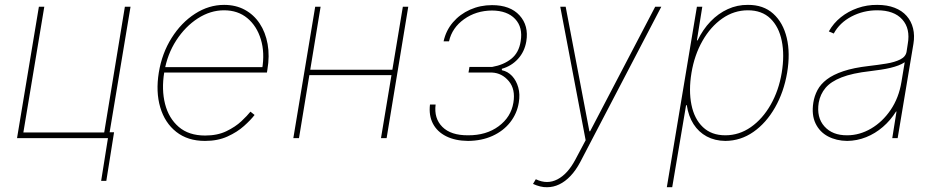

<svg xmlns="http://www.w3.org/2000/svg" viewBox="-20 -574 3893 798"><path d="M522.5 -545.9 431.6 0H50.8L141.6 -545.9H164.1L77.1 -23.4H413.1L499 -545.9ZM454.1 -24.4 421.9 177.7H400.4L432.6 -24.4Z M832 11.7Q760.3 11.7 712.6 -25.9Q665 -63.5 646 -127.9Q627 -192.4 640.1 -272.9Q653.3 -353 693.4 -416.5Q733.4 -480 790.5 -516.8Q847.7 -553.7 911.6 -553.7Q960 -553.7 997.3 -533.4Q1034.7 -513.2 1059.1 -476.6Q1083.5 -439.9 1092.3 -390.9Q1101.1 -341.8 1091.3 -284.2L1089.4 -272.5H651.9L655.3 -294.9H1081.1L1069.3 -286.1Q1081.1 -354.5 1064.2 -410.2Q1047.4 -465.8 1008.1 -498.5Q968.8 -531.2 911.1 -531.2Q854.5 -531.2 802.2 -497.6Q750 -463.9 712.6 -406.2Q675.3 -348.6 663.1 -276.4L662.6 -273.4Q650.9 -201.7 666 -142.1Q681.2 -82.5 722.9 -46.6Q764.6 -10.7 832.5 -10.7Q883.8 -10.7 921.1 -28.8Q958.5 -46.9 983.4 -70.3Q1008.3 -93.8 1021 -109.9L1038.1 -96.2Q1022.5 -75.7 994.1 -50.3Q965.8 -24.9 925.3 -6.6Q884.8 11.7 832 11.7Z M1621.1 -284.2 1618.2 -261.7H1257.8L1261.7 -284.2ZM1312.5 -545.9 1222.7 0H1199.2L1290 -545.9ZM1676.8 -545.9 1586.9 0H1563.5L1654.3 -545.9Z M1767.1 -139.6H1790.5Q1783.2 -82 1818.6 -46.6Q1854 -11.2 1925.3 -11.7Q2001 -11.2 2052.5 -49.3Q2104 -87.4 2113.8 -147.5Q2123 -203.1 2094.7 -236.8Q2066.4 -270.5 2024.9 -272.5H1927.2L1931.2 -295.9H2025.9Q2073.2 -304.2 2105 -329.6Q2136.7 -355 2144 -402.3Q2153.8 -460.4 2121.1 -495.1Q2088.4 -529.8 2024.9 -530.3Q1958.5 -529.8 1908.7 -494.1Q1858.9 -458.5 1846.2 -402.3H1823.7Q1833.5 -447.3 1862.5 -481.2Q1891.6 -515.1 1933.8 -533.9Q1976.1 -552.7 2024.9 -552.7Q2100.6 -552.7 2139.4 -510Q2178.2 -467.3 2167.5 -402.3Q2160.2 -358.9 2132.8 -329.1Q2105.5 -299.3 2065.9 -288.1V-282.2Q2090.3 -277.3 2108.2 -258.3Q2126 -239.3 2134 -210.7Q2142.1 -182.1 2136.2 -147.5Q2128.9 -102.1 2100.6 -65.9Q2072.3 -29.8 2027.3 -9.3Q1982.4 11.2 1925.3 11.7Q1872.1 11.2 1834.5 -7.6Q1796.9 -26.4 1779.3 -60.3Q1761.7 -94.2 1767.1 -139.6Z M2253.9 204.1Q2240.2 204.6 2225.3 200.9Q2210.4 197.3 2195.3 190.4L2207 170.9L2208 171.4Q2254.4 193.4 2296.9 171.4Q2339.4 149.4 2371.1 89.8L2414.1 8.8L2308.6 -545.9H2331.1L2429.7 -28.3H2432.6L2703.1 -545.9H2728.5L2391.6 99.6Q2373.5 133.8 2351.3 157.2Q2329.1 180.7 2304.4 192.4Q2279.8 204.1 2253.9 204.1Z M2751.5 204.1 2876.5 -545.9H2898.9L2876.5 -406.2H2879.4Q2901.4 -451.7 2933.3 -484.9Q2965.3 -518.1 3004.9 -536.1Q3044.4 -554.2 3088.4 -553.7Q3152.8 -554.2 3193.8 -517.1Q3234.9 -480 3250 -416.3Q3265.1 -352.5 3251.5 -271.5Q3237.8 -191.4 3201.2 -127.2Q3164.6 -63 3111.6 -25.9Q3058.6 11.2 2994.6 11.7Q2951.2 11.2 2917.5 -6.8Q2883.8 -24.9 2862.5 -58.1Q2841.3 -91.3 2834.5 -136.7H2831.5L2773.9 204.1ZM2994.6 -11.7Q3052.2 -11.7 3100.8 -45.7Q3149.4 -79.6 3183.1 -138.7Q3216.8 -197.8 3229 -271.5Q3241.2 -345.2 3229.2 -404.1Q3217.3 -462.9 3181.9 -497.1Q3146.5 -531.2 3088.4 -531.2Q3030.8 -531.2 2981.9 -497.1Q2933.1 -462.9 2899.7 -404.1Q2866.2 -345.2 2854 -271.5Q2841.8 -197.8 2853.8 -138.7Q2865.7 -79.6 2901.4 -45.7Q2937 -11.7 2994.6 -11.7Z M3501 11.7Q3456.1 11.2 3421.4 -7.1Q3386.7 -25.4 3369.6 -61Q3352.5 -96.7 3360.4 -147.5Q3364.7 -175.3 3377.7 -199.7Q3390.6 -224.1 3416.5 -243.9Q3442.4 -263.7 3485.1 -278.1Q3527.8 -292.5 3591.8 -299.8Q3629.9 -304.2 3664.3 -309.8Q3698.7 -315.4 3721.7 -326.9Q3744.6 -338.4 3748 -359.4L3752.9 -391.6Q3764.2 -455.1 3730 -493.2Q3695.8 -531.2 3626 -531.2Q3568.4 -531.2 3519 -505.4Q3469.7 -479.5 3445.3 -434.6L3424.8 -443.4Q3443.8 -477.5 3474.6 -502.2Q3505.4 -526.9 3544.4 -540.5Q3583.5 -554.2 3626 -553.7Q3667.5 -553.7 3698.2 -541.7Q3729 -529.8 3748.3 -507.8Q3767.6 -485.8 3774.9 -456.1Q3782.2 -426.3 3776.4 -391.6L3710.9 0H3688.5L3706.1 -110.4H3704.1Q3681.2 -73.7 3649.4 -46.4Q3617.7 -19 3579.8 -3.9Q3542 11.2 3501 11.7ZM3501 -11.7Q3552.7 -11.7 3600.3 -39.6Q3647.9 -67.4 3681.9 -117.4Q3715.8 -167.5 3726.6 -233.4L3740.2 -315.4Q3729.5 -308.1 3714.4 -302.2Q3699.2 -296.4 3680.9 -292Q3662.6 -287.6 3641.4 -284.4Q3620.1 -281.2 3596.7 -278.3Q3522.5 -270 3477.8 -252.4Q3433.1 -234.9 3411.1 -208.7Q3389.2 -182.6 3382.8 -147.5Q3373 -85.9 3406.5 -48.6Q3439.9 -11.2 3501 -11.7Z"/></svg>

Font: Inter Tight Thin
Style: Italic
Weight: 250
Italic angle: -9.39999°
Designer: Rasmus Andersson
Foundry: rsms
Version: Version 3.004